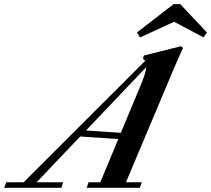

<svg xmlns="http://www.w3.org/2000/svg" viewBox="-87 -897 1008 917"><path d="M901.4 -741.7 884.3 -718.8 744.6 -793 582 -718.3 566.9 -741.7 742.2 -877.4H773.9ZM-66.9 0 -57.1 -26.4H25.9L606.4 -606.4Q603.5 -610.8 595.7 -616.7L600.1 -631.8L777.8 -676.3L787.1 -667.5Q770.5 -632.8 746.1 -575.7L514.6 -26.4H590.3L580.6 0H327.1L335.9 -26.4H392.1L478 -232.9L295.9 -245.1L87.9 -26.4H214.8L206.5 0ZM584 -487.8Q608.9 -545.9 611.8 -576.7L323.7 -273.9L490.2 -262.7Z"/></svg>

Font: Elstob 18pt SemiBold
Style: Italic
Weight: 600
Italic angle: -20°
Designer: Peter S. Baker
Version: Version 1.015